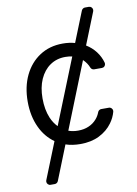

<svg xmlns="http://www.w3.org/2000/svg" viewBox="-100 -792 758 1061"><g transform="rotate(-10 279.0 -261.0)"><path d="M75.3 183.6Q75.3 179.3 76.7 176.1L159.1 -29.5Q108.3 -65.7 81 -124.6Q51.1 -188.2 51.1 -269.9Q51.1 -352.6 81.7 -416.5Q112.6 -480.5 167.6 -516.3Q223 -552.6 296.9 -552.6Q334.2 -552.6 365.4 -543.7L433.6 -714.1Q436.1 -719.8 441.4 -723.5Q446.7 -727.3 452.8 -727.3H475.1Q483.7 -727.3 489.7 -721.1Q495.7 -714.8 495.7 -706.3Q495.7 -702.1 494.3 -698.9L422.6 -519.5Q453.8 -500.7 476.2 -471.6Q498.2 -442.5 507.5 -408.4Q508.2 -404.8 508.2 -402.7Q508.2 -394.2 502.1 -388.1Q496.1 -382.1 487.2 -382.1H443.9Q437.5 -382.1 432.4 -385.7Q427.2 -389.2 424.7 -395.2Q414.4 -421.9 392 -443.2L244.3 -72.8Q268.5 -63.9 298.3 -63.9Q331.7 -63.9 357.6 -75.3Q383.9 -86.3 402.7 -108Q416.9 -124.3 424.7 -145.2Q426.8 -151.3 432.2 -155.2Q437.5 -159.1 444.2 -159.1H487.2Q495.7 -159.1 501.8 -152.9Q507.8 -146.7 507.8 -138.5Q507.8 -134.6 507.1 -132.8Q498.2 -100.1 477.6 -72.1Q450.3 -34.1 404.1 -11Q359 11.4 298.3 11.4Q252.5 11.4 215.6 -1.1L138.8 191.4Q136.4 197.4 131 201Q125.7 204.5 119.3 204.5H95.9Q87.4 204.5 81.3 198.3Q75.3 192.1 75.3 183.6ZM154.8 -162.6Q168.3 -130.7 190.7 -108L337 -473Q319.6 -477.3 298.3 -477.3Q249.3 -477.3 212.4 -451.7Q176.1 -426.8 155.2 -380.3Q134.9 -334.5 134.9 -272.7Q134.9 -209.9 154.8 -162.6Z"/></g></svg>

Font: DeltaSans
Style: Regular
Weight: 400
Designer: Rasmus Andersson
Foundry: rsms
Version: Version 3.012